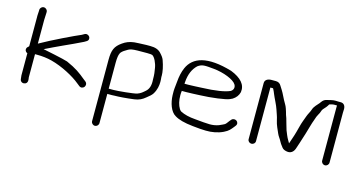

<svg xmlns="http://www.w3.org/2000/svg" viewBox="-77 -885 2586 1382"><g transform="rotate(15 1215.5 -193.5)"><path d="M79.4 -530.5V-524.5C79.4 -509.8 76.4 -495.8 77.4 -470.2V-260.2C77.2 -259.9 76.3 -258.9 75.3 -257.7C72.8 -255.3 70.9 -253.5 67.7 -250.5C56.3 -239.8 57.1 -223.6 66.9 -214.3C69.9 -211.5 72.3 -209.9 77.4 -208V-42.8C77.4 -36.8 78 -31.8 79.5 -24L80.3 -16.4C81.5 -1 94.6 10.4 111 7.8C145.3 2.7 132.4 -35.6 132.4 -42.7V-215.5H147.4C186.2 -215.5 224.9 -211 258.8 -202.1C339.9 -181.1 431.6 -132.1 480.6 -91.3L499.6 -76.3C513 -65.3 529.5 -70.5 537.5 -80.4C545.7 -90.6 547.3 -108.1 533.3 -119.7L515.3 -133.7C475.5 -166.7 442.6 -192 369.1 -224.4C344.6 -233.9 182.8 -266.4 182.8 -266.4C217.3 -282.9 271.9 -309.9 308.2 -326C351.9 -345.4 414.1 -374.5 450.6 -392.6L450.8 -392.7L467 -402.3C482.3 -411 483.5 -427.6 476.3 -438.1C469.6 -448 453.9 -455.7 439.1 -447.2L421.7 -437.3C380.8 -420.6 218.7 -343.4 132.4 -294.1V-471.3L134.8 -524.3V-530.5C134.8 -545.5 122 -558 106.9 -558C91.9 -558 79.4 -545.5 79.4 -530.5Z M709 -306.5C709 -341.1 713 -364.6 718.7 -375.9L719.1 -376.7L719.4 -377.5C721.1 -382.7 728.2 -391.8 743.1 -402.5C789.3 -431.9 783.1 -432 910.4 -432C934.1 -432 945.1 -430.1 948.4 -428.6C967 -420.2 987 -376.8 992.1 -343.6C996.8 -312.9 999.9 -302.2 999.9 -257.5V-257.1L1000 -256.6C1003 -214.4 992.9 -186.3 972.3 -168.5C954.3 -152.9 942.1 -140.7 916.1 -131.8C890.2 -123.8 775.9 -113 744.5 -113H712.5C711.3 -113 710.1 -112.9 709 -112.8ZM712.5 -74H744.5C750.2 -74 755.1 -74.2 761.3 -74.9C795.7 -75 848.9 -79 908 -86.7C942 -91.5 964.3 -103.1 987.5 -122.8C1007.6 -138 1022.3 -151.2 1029.9 -163.2C1071.4 -228.6 1049.1 -298.2 1053.9 -298.2C1053.9 -331.9 1045.9 -370.3 1030.3 -413.7C1025.4 -427.4 1014.9 -441.8 999.4 -458.2C981.6 -477.9 955.7 -487 919.1 -487H889.7C875 -487 856.9 -486.3 834.9 -484.9L802 -482.9L801.4 -482.9C765.4 -478.7 739.8 -467.8 716.2 -450.8C667.7 -417.1 654 -385.6 654 -312.3V143.5C654 158.5 666.5 171 681.5 171C696.5 171 709 158.5 709 143.5V-74.2C710.1 -74 711.3 -74 712.5 -74Z M1227.6 -301.6C1231.9 -359.9 1250.7 -403.1 1283.2 -433.5C1314.9 -455.8 1333.6 -453.4 1403.1 -446.8C1476.7 -439.8 1556.2 -409 1575.2 -376.8C1587.6 -355.5 1579.6 -335.3 1562.1 -324.8C1526.2 -307.5 1454.2 -295.9 1352.9 -292.5C1311.4 -291.1 1285.7 -288.5 1255.1 -288.5L1226.6 -288.5C1226.8 -290.8 1227.3 -296.7 1227.6 -301.6ZM1255.1 -233.5C1289 -233.5 1316.6 -236 1357.1 -237.3C1437.7 -239.9 1544.9 -254 1571 -266.1L1589.7 -274.9L1590.3 -275.3C1613.4 -289.9 1628.6 -310.1 1634.6 -334.7L1634.7 -335.2L1634.8 -335.7C1643.1 -391.1 1605.1 -434.3 1527 -465C1336.2 -521.5 1235.3 -484 1196.1 -395.5C1182.3 -364.4 1174.5 -327.7 1171.4 -287.5C1167.7 -238.4 1163.5 -239.7 1165.4 -186.5C1167.3 -130.8 1186.9 -67.7 1227.1 -45.8C1255.1 -28.4 1297.4 -16.1 1364 -9.2C1407.4 -4.5 1438.3 -2.1 1461.6 -2C1505.4 -0.7 1551.9 -9.3 1589.6 -27.5C1625.7 -44.9 1634.1 -58.4 1653.4 -81.7L1661 -91.6C1672.2 -105.4 1667.7 -121 1656.6 -128.9C1646.6 -135.9 1629.6 -137.4 1618.7 -124.8L1609.4 -114L1609.1 -113.6C1581.9 -76.3 1587.9 -85.4 1543.6 -64.5C1521.4 -56.5 1499.2 -53 1476.1 -53.4C1451.2 -53.9 1415.3 -56.6 1366.6 -61.7C1323.3 -64.9 1284.6 -73.7 1255.4 -89.3C1251.4 -92.1 1246.2 -97.2 1242.5 -103.3C1227.2 -128.6 1219.1 -161.3 1219.1 -201.7C1219.1 -212 1219.8 -221.6 1221.4 -233.5Z M1831 -22V-422H1850.8C1851.1 -421.5 1852.9 -418.4 1854.2 -416C1858.3 -408.5 1863.4 -397.3 1869.1 -382.8C1879 -357.3 1905.1 -310.2 1914.3 -280.2C1923.2 -251.3 1930.8 -237.2 1937 -206.9C1944 -173 1961.1 -140.4 1971.8 -114.9C1979.5 -96.8 1993 -82.3 1999.7 -67.9C2004.4 -57.5 2013.7 -44.2 2027.5 -26.7C2035 -17.3 2045.6 -11.5 2062.4 -8.4C2092.9 -1.7 2113 -19.4 2121.9 -43.8C2122.4 -45.2 2122.9 -46.7 2123.4 -48.2C2124.5 -51.8 2129.2 -66 2137.2 -89.3C2145.7 -114 2155 -145.7 2162.8 -170C2168.5 -188 2188 -260 2194.3 -273.2L2194.6 -273.9L2194.8 -274.7C2201.8 -297.7 2208.6 -314 2214 -322.3C2228.2 -343.9 2226.9 -358.9 2236.6 -368.9C2250.1 -382.7 2263.6 -398.6 2271.5 -414.1C2272.8 -414.8 2280.8 -416.3 2289.8 -419.2C2299.1 -422.1 2311.8 -421.8 2327.6 -421.3C2327.3 -415.6 2327.2 -409.1 2327.2 -403.5V-10.5C2327.2 4.5 2339.7 17 2354.7 17C2369.7 17 2382.2 4.5 2382.2 -10.5V-382.4C2382.2 -390.3 2382.5 -399.2 2383.2 -409.1L2383.2 -409.5V-409.8C2383.2 -432.2 2371.8 -451 2347.7 -451H2329.7C2324 -451 2317.1 -451.2 2309.1 -451.7C2288.5 -452.9 2264.9 -443.9 2249.3 -441.2C2219.9 -436.3 2209.9 -414.7 2203.5 -406.4C2191.8 -391.6 2167.6 -371.3 2159.9 -345.7C2154.6 -328.3 2140.8 -307.3 2135.3 -291C2124.2 -258.3 2115.5 -242.7 2104.1 -196.8C2090.9 -143.8 2081.7 -117.9 2064.7 -68.7C2061.7 -74.3 2057.4 -82.4 2051.7 -91.1C2042.9 -104.5 2029.8 -137.9 2023.1 -154.5C2018.2 -166.4 2004.2 -223.2 1998.7 -238.8L1990.8 -260.8C1988.4 -267.7 1986.3 -274.9 1984.6 -282.6L1984.5 -283L1977.2 -305.5C1969.4 -329.2 1961 -336.6 1948.7 -361.2C1927.1 -404.2 1925.7 -410 1896.9 -454.1C1889.2 -469.1 1874.5 -477 1857.5 -477H1825.5C1798.4 -477 1776 -465.7 1776 -440.4V-22.1C1776 -7.8 1788.5 4 1803.5 4C1818.5 4 1831 -7.8 1831 -22ZM2122.9 -34C2122.9 -34 2065.3 142.1 2122 -31.3C2122.3 -32.1 2122.6 -33.1 2122.9 -34Z"/></g></svg>

Font: MewTooHand
Style: BdWide
Weight: 400
Designer: Mew Too, Robert Jablonski
Version: Version 0.77